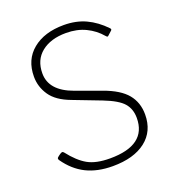

<svg xmlns="http://www.w3.org/2000/svg" viewBox="-137 -860 893 979"><g transform="rotate(-20 309.0 -371.0)"><path d="M315 -710Q232 -710 182 -670Q132 -630 132 -557Q132 -463 254 -419L392 -369Q478 -338 515.5 -292.5Q553 -247 553 -182Q553 -91 488 -40.5Q423 10 309 10Q226 10 165.5 -20Q105 -50 61 -113Q58 -118 58 -121Q58 -127 67 -133L78 -141Q86 -146 90 -146Q93 -146 98 -141Q143 -83 188 -57.5Q233 -32 309 -32Q507 -32 507 -180Q507 -228 479.5 -260Q452 -292 375 -322L224 -380Q149 -408 117.5 -454.5Q86 -501 86 -556Q86 -648 149.5 -700Q213 -752 318 -752Q385 -752 437.5 -727.5Q490 -703 535 -656Q543 -648 535 -642L513 -622L509 -620Q506 -620 500 -627Q468 -665 421.5 -687.5Q375 -710 315 -710Z"/></g></svg>

Font: Libre Franklin Thin
Style: Regular
Weight: 250
Designer: Pablo Impallari, Rodrigo Fuenzalida
Foundry: Impallari Type
Version: Version 1.002; ttfautohint (v1.5)